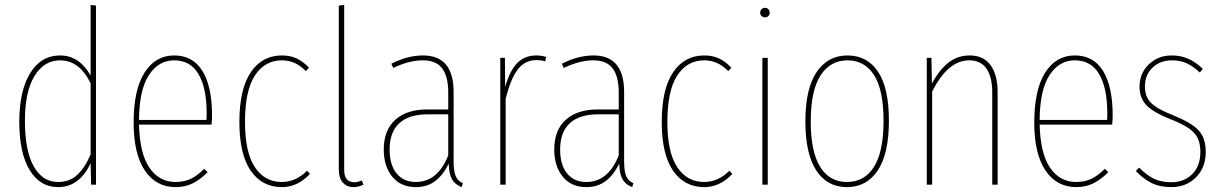

<svg xmlns="http://www.w3.org/2000/svg" viewBox="-20 -756 5006 786"><path d="M373 -733V0H353L351 -88Q305 10 218 10Q144 10 101.5 -59.5Q59 -129 59 -258Q59 -384 103.5 -456.5Q148 -529 226 -529Q304 -529 351 -447V-736ZM351 -124V-415Q305 -509 226 -509Q160 -509 121 -444.5Q82 -380 82 -262Q82 -139 118 -75Q154 -11 218 -11Q264 -11 295.5 -39.5Q327 -68 351 -124Z M846 -246H549Q552 -127 592 -69Q632 -11 698 -11Q734 -11 761 -24Q788 -37 816 -65L830 -51Q800 -21 769 -5.5Q738 10 699 10Q619 10 573 -58Q527 -126 527 -255Q527 -388 571.5 -458.5Q616 -529 693 -529Q770 -529 809 -465Q848 -401 848 -284Q848 -268 846 -246ZM826 -292Q826 -395 793 -452Q760 -509 693 -509Q629 -509 589.5 -448.5Q550 -388 549 -265H825Q826 -273 826 -292Z M1245 -479 1232 -465Q1190 -509 1134 -509Q1064 -509 1023.5 -447Q983 -385 983 -257Q983 -132 1023.5 -71.5Q1064 -11 1133 -11Q1191 -11 1237 -57L1249 -44Q1198 10 1134 10Q1053 10 1006.5 -57Q960 -124 960 -257Q960 -391 1006.5 -460Q1053 -529 1134 -529Q1168 -529 1194 -517Q1220 -505 1245 -479Z M1367 -61V-733L1389 -736V-61Q1389 -10 1430 -10Q1444 -10 1461 -17L1468 0Q1446 10 1428 10Q1400 10 1383.5 -8.5Q1367 -27 1367 -61Z M1875 -6 1870 10Q1843 0 1830.5 -22Q1818 -44 1817 -86Q1793 -38 1760.5 -14Q1728 10 1682 10Q1621 10 1586 -32.5Q1551 -75 1551 -144Q1551 -223 1598 -265.5Q1645 -308 1729 -308H1815V-377Q1815 -442 1790.5 -475.5Q1766 -509 1711 -509Q1655 -509 1590 -478L1582 -495Q1648 -529 1712 -529Q1837 -529 1837 -379V-96Q1837 -55 1845.5 -35Q1854 -15 1875 -6ZM1815 -120V-288H1731Q1654 -288 1614.5 -251.5Q1575 -215 1575 -144Q1575 -81 1603.5 -46Q1632 -11 1682 -11Q1772 -11 1815 -120Z M2216 -523 2212 -505Q2194 -510 2176 -510Q2129 -510 2099.5 -471.5Q2070 -433 2050 -351V0H2028V-519H2047L2048 -400Q2067 -467 2097.5 -498Q2128 -529 2176 -529Q2196 -529 2216 -523Z M2573 -6 2568 10Q2541 0 2528.5 -22Q2516 -44 2515 -86Q2491 -38 2458.5 -14Q2426 10 2380 10Q2319 10 2284 -32.5Q2249 -75 2249 -144Q2249 -223 2296 -265.5Q2343 -308 2427 -308H2513V-377Q2513 -442 2488.5 -475.5Q2464 -509 2409 -509Q2353 -509 2288 -478L2280 -495Q2346 -529 2410 -529Q2535 -529 2535 -379V-96Q2535 -55 2543.5 -35Q2552 -15 2573 -6ZM2513 -120V-288H2429Q2352 -288 2312.5 -251.5Q2273 -215 2273 -144Q2273 -81 2301.5 -46Q2330 -11 2380 -11Q2470 -11 2513 -120Z M2974 -479 2961 -465Q2919 -509 2863 -509Q2793 -509 2752.5 -447Q2712 -385 2712 -257Q2712 -132 2752.5 -71.5Q2793 -11 2862 -11Q2920 -11 2966 -57L2978 -44Q2927 10 2863 10Q2782 10 2735.5 -57Q2689 -124 2689 -257Q2689 -391 2735.5 -460Q2782 -529 2863 -529Q2897 -529 2923 -517Q2949 -505 2974 -479Z M3123 -519V0H3101V-519ZM3131 -704Q3131 -696 3125.5 -690.5Q3120 -685 3112 -685Q3103 -685 3097.5 -690.5Q3092 -696 3092 -704Q3092 -712 3097.5 -718Q3103 -724 3112 -724Q3120 -724 3125.5 -718Q3131 -712 3131 -704Z M3619 -262Q3619 -127 3573.5 -58.5Q3528 10 3447 10Q3366 10 3321.5 -58.5Q3277 -127 3277 -259Q3277 -393 3323 -461Q3369 -529 3449 -529Q3530 -529 3574.5 -462.5Q3619 -396 3619 -262ZM3299 -259Q3299 -135 3337.5 -73Q3376 -11 3447 -11Q3519 -11 3558 -73Q3597 -135 3597 -262Q3597 -387 3558.5 -448Q3520 -509 3449 -509Q3379 -509 3339 -447Q3299 -385 3299 -259Z M4064 -379V0H4042V-377Q4042 -441 4018.5 -475Q3995 -509 3948 -509Q3860 -509 3796 -381V0H3774V-519H3793L3795 -414Q3825 -470 3862.5 -499.5Q3900 -529 3950 -529Q4006 -529 4035 -489.5Q4064 -450 4064 -379Z M4533 -246H4236Q4239 -127 4279 -69Q4319 -11 4385 -11Q4421 -11 4448 -24Q4475 -37 4503 -65L4517 -51Q4487 -21 4456 -5.5Q4425 10 4386 10Q4306 10 4260 -58Q4214 -126 4214 -255Q4214 -388 4258.5 -458.5Q4303 -529 4380 -529Q4457 -529 4496 -465Q4535 -401 4535 -284Q4535 -268 4533 -246ZM4513 -292Q4513 -395 4480 -452Q4447 -509 4380 -509Q4316 -509 4276.5 -448.5Q4237 -388 4236 -265H4512Q4513 -273 4513 -292Z M4904 -474 4892 -459Q4864 -485 4838 -497Q4812 -509 4777 -509Q4730 -509 4698.5 -479.5Q4667 -450 4667 -401Q4667 -360 4692.5 -334.5Q4718 -309 4783 -284Q4857 -254 4886.5 -222.5Q4916 -191 4916 -134Q4916 -70 4876 -30Q4836 10 4775 10Q4728 10 4694 -7Q4660 -24 4630 -56L4643 -70Q4674 -39 4703.5 -24.5Q4733 -10 4775 -10Q4827 -10 4860.5 -43Q4894 -76 4894 -134Q4894 -169 4882.5 -191.5Q4871 -214 4845.5 -231.5Q4820 -249 4772 -268Q4703 -295 4674 -324.5Q4645 -354 4645 -401Q4645 -456 4683 -492.5Q4721 -529 4776 -529Q4814 -529 4844.5 -515.5Q4875 -502 4904 -474Z"/></svg>

Font: Fira Sans Extra Condensed Thin
Style: Regular
Weight: 250
Width: 1
Designer: Carrois Corporate & Edenspiekermann AG
Foundry: Carrois Corporate GbR & Edenspiekermann AG
Version: Version 4.203